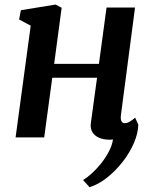

<svg xmlns="http://www.w3.org/2000/svg" viewBox="-20 -586 650 819"><path d="M496 -96.5Q493.5 -77.5 498 -69Q502.5 -60.5 511.5 -60.5Q520.5 -60.5 530 -65.2Q539.5 -70 556.5 -84L570 -54.5Q569 -17 550.8 25Q532.5 67 502.5 105.2Q472.5 143.5 436 172.2Q399.5 201 362 212.5L334.5 182Q352 171.5 372.5 152.8Q393 134 411.8 110.5Q430.5 87 444.2 60.8Q458 34.5 462 9Q459 9 455.8 9.5Q452.5 10 449.5 10Q423 10 403.2 1.8Q383.5 -6.5 374 -22.5Q364.5 -38.5 367.5 -61L394 -254.5H203L168.5 0H46.5L111 -476.5L61.5 -503L69 -542.5L217 -566.5L243 -553L211 -313.5H402L434.5 -554H556Z"/></svg>

Font: Merriweather 20pt SemiBold
Style: Italic
Weight: 600
Italic angle: -7.8°
Version: Version 2.101